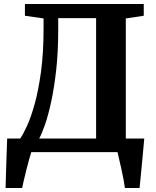

<svg xmlns="http://www.w3.org/2000/svg" viewBox="-20 -763 784 963"><path d="M8 180Q9 149.5 10 108Q11 66.5 12.8 20.8Q14.5 -25 16 -68H81Q95 -87 114.8 -129.8Q134.5 -172.5 153.5 -240Q172.5 -307.5 185.5 -402.2Q198.5 -497 198.5 -620V-670.5L105 -684V-743H701V-684L611 -670.5V-68H703.5Q702 -52 699.8 -26.8Q697.5 -1.5 694.8 28Q692 57.5 689.2 86.8Q686.5 116 684 140.5Q681.5 165 680 180H606.5Q604.5 163 599.8 137.8Q595 112.5 589 85.5Q583 58.5 577.5 35.5Q572 12.5 569.5 0H137Q132.5 13 125.5 38.5Q118.5 64 111.2 93Q104 122 98.5 146Q93 170 91 180ZM176.5 -68H462V-672H272V-614Q272 -503.5 262 -413.2Q252 -323 237 -253.8Q222 -184.5 205.8 -138Q189.5 -91.5 176.5 -68Z"/></svg>

Font: Merriweather 28pt
Style: Bold
Weight: 700
Version: Version 2.100